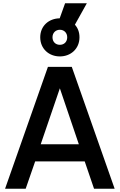

<svg xmlns="http://www.w3.org/2000/svg" viewBox="-20 -1154 732 1174"><path d="M11 0H137L195 -167H498L555 0H681L419 -745H273ZM226 -926C226 -856 279 -809 346 -809C413 -809 466 -856 466 -926C466 -957 456 -983 438 -1003L511 -1134H378L345 -1042C278 -1041 226 -995 226 -926ZM229 -272 346 -614 462 -272ZM301 -926C301 -954 321 -972 346 -972C372 -972 391 -953 391 -926C391 -898 372 -880 346 -880C320 -880 301 -898 301 -926Z"/></svg>

Font: Mluvka SemiBold
Style: Regular
Weight: 600
Designer: Modified by Jiří Krblich, Original typeface by Gumpita Rahayu
Foundry: Gumpita Rahayu & Jiří Krblich
Version: Version 2.000;Glyphs 3.1.1 (3134)